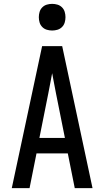

<svg xmlns="http://www.w3.org/2000/svg" viewBox="-20 -974 540 994"><path d="M41 0 198 -735H302L459 0H367L331 -180H169L133 0ZM316 -260 270 -490Q265 -516 260 -542Q255 -568 250 -595Q245 -568 240 -542Q235 -516 230 -490L184 -260ZM250 -816Q236 -816 222.5 -820Q209 -824 199 -834Q189 -844 185 -857.5Q181 -871 181 -885Q181 -899 185 -912.5Q189 -926 199 -936Q209 -946 222.5 -950Q236 -954 250 -954Q264 -954 277.5 -950Q291 -946 301 -936Q311 -926 315 -912.5Q319 -899 319 -885Q319 -871 315 -857.5Q311 -844 301 -834Q291 -824 277.5 -820Q264 -816 250 -816Z"/></svg>

Font: Iosevka Custom Medium
Style: Regular
Weight: 500
Monospace: yes
Designer: Belleve Invis
Foundry: Belleve Invis
Version: Version 32.5.0; ttfautohint (v1.8.4)